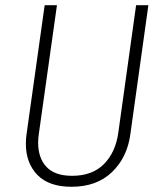

<svg xmlns="http://www.w3.org/2000/svg" viewBox="-20 -704 621 735"><path d="M479 -190Q467 -101 408.5 -45Q350 11 254 11Q167 11 123 -34.5Q79 -80 79 -154Q79 -174 82 -193L151 -684H198L129 -194Q126 -175 126 -158Q126 -99 158 -65Q190 -31 256 -31Q334 -31 378.5 -76.5Q423 -122 433 -197L501 -684H548Z"/></svg>

Font: Fira Sans Condensed ExtraLight
Style: Italic
Weight: 275
Width: 3
Italic angle: -8°
Designer: Carrois Corporate & Edenspiekermann AG
Foundry: Carrois Corporate GbR & Edenspiekermann AG
Version: Version 4.203